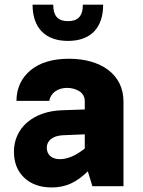

<svg xmlns="http://www.w3.org/2000/svg" viewBox="-20 -801 617 826"><path d="M511.2 -364.7C511.2 -481 414.1 -548.3 276.9 -548.3C206.5 -548.3 151.4 -531.7 111.8 -499C71.8 -465.8 51.3 -421.9 50.8 -367.2H191.9C197.3 -399.9 227.5 -422.9 268.1 -422.9C288.1 -422.9 306.2 -418 321.8 -408.2C336.9 -398.4 344.7 -383.8 344.7 -364.7V-330.1L247.1 -326.7C122.1 -322.8 40 -250 40 -148.9C40 -101.6 54.7 -64.5 84 -36.6C113.3 -8.8 152.8 5.4 202.6 5.4C260.7 5.4 307.6 -14.6 357.9 -64L377.4 0H511.2ZM181.2 -166C181.2 -195.8 207.5 -217.3 250.5 -219.2L344.7 -223.1V-162.1C306.2 -131.3 270 -116.2 237.3 -116.2C202.6 -116.2 181.2 -135.3 181.2 -166ZM336.4 -780.8C336.4 -730 314 -710 272.5 -710C231.4 -710 209 -730 209 -780.8H120.1C120.1 -681.6 174.3 -625 272.5 -625C370.6 -625 423.8 -681.6 423.8 -780.8Z"/></svg>

Font: Estedad ExtraBold
Style: Regular
Weight: 800
Designer: Amin Abedi
Version: Version 7.3